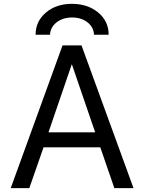

<svg xmlns="http://www.w3.org/2000/svg" viewBox="-20 -966 734 988"><path d="M229.5 -285.2H469.7L349.6 -635.7ZM301.8 -732.4H399.4L667 2H568.4L496.1 -208H204.1L130.9 2H35.2ZM237.3 -787.1H163.1Q163.1 -856.4 216.3 -901.4Q269.5 -946.3 350.1 -946.3Q430.7 -946.3 484.9 -901.9Q539.1 -857.4 539.1 -787.1H463.9Q461.9 -826.2 430.2 -851.1Q398.4 -876 351.1 -876Q303.7 -876 271.5 -851.1Q239.3 -826.2 237.3 -787.1Z"/></svg>

Font: Gen Shin Gothic Regular
Style: Regular
Weight: 400
Designer: [Source Han Sans]
Ryoko NISHIZUKA  (kana & ideographs); Paul D. Hunt (Latin, Greek & Cyrillic); Wenlong ZHANG  (bopomofo
Version: Version 1.002.20150607